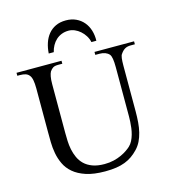

<svg xmlns="http://www.w3.org/2000/svg" viewBox="-128 -982 979 1101"><g transform="rotate(-15 361.5 -431.5)"><path d="M687 -644.5Q666.5 -644.5 652.6 -636.2Q638.7 -627.9 627.4 -610.8Q621.6 -604 619.4 -586.9Q617.2 -569.8 617.2 -542V-272.5Q617.2 -238.3 614.7 -207.3Q612.3 -176.3 605.7 -149.2Q599.1 -122.1 587.9 -99.1Q576.7 -76.2 559.1 -57.6Q541 -38.6 521.5 -24.9Q502 -11.2 478.5 -2.2Q455.1 6.8 426.3 11.2Q397.5 15.6 360.8 15.6Q293 15.6 247.3 0.5Q201.7 -14.6 172.9 -39.3Q144 -64 129.2 -95.7Q114.3 -127.4 108.2 -160.9Q102.1 -194.3 101.6 -227.1Q101.1 -259.8 101.1 -285.6V-545.4Q101.1 -576.2 97.2 -595.9Q93.3 -615.7 84.5 -625.5Q76.7 -635.7 63.2 -640.1Q49.8 -644.5 29.8 -644.5H14.6V-662.1H281.7V-644.5H256.8Q236.8 -644.5 226.6 -638.2Q216.3 -631.8 207.5 -618.7Q202.1 -608.9 198.7 -591.1Q195.3 -573.2 195.3 -545.4V-256.3Q195.3 -234.9 196.3 -209.2Q197.3 -183.6 202.4 -158.2Q207.5 -132.8 218.3 -108.9Q229 -85 248 -66.4Q267.1 -47.9 296.4 -36.9Q325.7 -25.9 367.7 -25.9Q397.5 -25.9 422.6 -32Q447.8 -38.1 467.8 -47.4Q487.8 -56.6 502.7 -66.9Q517.6 -77.1 526.4 -85.4Q539.1 -97.2 547.4 -113.5Q555.7 -129.9 560.8 -148.2Q565.9 -166.5 568.4 -185.5Q570.8 -204.6 571.8 -221.9Q572.8 -239.3 572.8 -253.4V-545.4Q572.8 -576.2 569.6 -595.7Q566.4 -615.2 559.1 -623.5Q539.6 -644.5 502.4 -644.5H477.5V-662.1H712.4V-644.5ZM475.1 -721.2Q470.7 -741.7 459.7 -759.3Q448.7 -776.9 433.6 -790Q418.5 -803.2 400.9 -810.8Q383.3 -818.4 365.2 -818.4Q342.3 -818.4 323.5 -811Q304.7 -803.7 290.3 -790.5Q275.9 -777.3 266.1 -759.5Q256.3 -741.7 251.5 -721.2H221.7Q223.6 -753.9 233.2 -782.7Q242.7 -811.5 260.3 -833Q277.8 -854.5 303.7 -866.9Q329.6 -879.4 365.2 -879.4Q398.9 -879.4 425.3 -866.9Q451.7 -854.5 469.7 -833Q487.8 -811.5 496.6 -782.7Q505.4 -753.9 504.4 -721.2Z"/></g></svg>

Font: Doulos SIL Afr
Style: Regular
Weight: 400
Designer: Walt Agee, Victor Gaultney, Peter Martin, Debbi Hosken, Becca Hirsbrunner
Foundry: SIL International
Version: Version 5.000